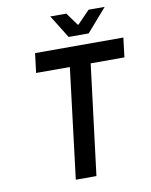

<svg xmlns="http://www.w3.org/2000/svg" viewBox="-90 -886 749 953"><g transform="rotate(-10 284.5 -410.0)"><path d="M214 0H318L387 -556H557L569 -654H124L112 -556H282ZM423 -820 361 -756H357L311 -820H230L302 -704H403L504 -820Z"/></g></svg>

Font: Falling Sky
Style: CondObl
Weight: 400
Designer: Paul D. Hunt
Foundry: Adobe Systems Incorporated
Version: Version 1.02